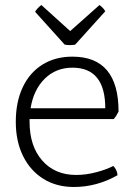

<svg xmlns="http://www.w3.org/2000/svg" viewBox="-20 -736 538 766"><path d="M434 -261H98V-250Q98 -153 148.5 -95.5Q199 -38 284 -38Q323 -38 364.5 -49Q406 -60 432 -74Q440 -66 444 -56.5Q448 -47 449 -37Q366 10 275 10Q205 10 153 -22.5Q101 -55 72 -113.5Q43 -172 43 -250Q43 -329 70.5 -387.5Q98 -446 149 -478Q200 -510 269 -510Q453 -510 453 -291Q445 -274 434 -261ZM102 -304H400Q400 -466 269 -466Q203 -466 158.5 -422Q114 -378 102 -304ZM400 -691 280 -558Q276 -557 270 -556.5Q264 -556 259 -556Q254 -556 248 -556.5Q242 -557 238 -558L120 -689Q128 -703 145 -716L260 -612L377 -716Q387 -708 391.5 -703Q396 -698 400 -691Z"/></svg>

Font: Scope One
Style: Regular
Weight: 400
Designer: Dalton Maag Ltd
Foundry: Dalton Maag Ltd
Version: Version 1.002; ttfautohint (v1.4.1) -l 11 -r 50 -G 50 -x 14 